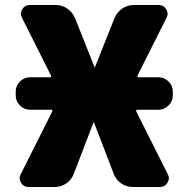

<svg xmlns="http://www.w3.org/2000/svg" viewBox="-20 -750 756 770"><path d="M616 -440Q639 -440 656 -423Q673 -406 673 -383V-367Q673 -344 656 -327Q639 -310 616 -310H532Q523 -310 527 -302L653 -51Q662 -34 651.5 -17Q641 0 621 0H513Q487 0 466 -14.5Q445 -29 436 -53L357 -259Q357 -260 356 -260Q355 -260 355 -259L276 -53Q267 -29 246 -14.5Q225 0 199 0H95Q75 0 64.5 -17Q54 -34 63 -51L189 -302Q193 -310 184 -310H100Q77 -310 60 -327Q43 -344 43 -367V-383Q43 -406 60 -423Q77 -440 100 -440H179Q188 -440 184 -448L68 -679Q59 -696 69.5 -713Q80 -730 100 -730H203Q229 -730 250 -715.5Q271 -701 281 -677L359 -481Q359 -480 360 -480Q361 -480 361 -481L439 -677Q449 -701 470 -715.5Q491 -730 517 -730H616Q636 -730 646.5 -713Q657 -696 648 -679L532 -448Q528 -440 537 -440Z"/></svg>

Font: Rounded Mplus 1c Black
Style: Regular
Weight: 900
Version: Version 1.059.20150529